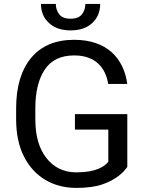

<svg xmlns="http://www.w3.org/2000/svg" viewBox="-20 -917 721 947"><path d="M349.6 -354V-277.8H514.2V-118.7C495.6 -97.2 457.5 -66.9 356.9 -66.9C295.9 -66.9 247.1 -89.8 210 -136.2C172.9 -182.1 154.3 -246.1 154.3 -328.1V-384.3C154.3 -463.9 169.9 -527.3 200.7 -573.7C231.4 -620.1 279.8 -643.6 345.7 -643.6C454.6 -643.6 501 -579.6 513.7 -502.9H607.9C590.3 -628.9 508.3 -720.7 345.7 -720.7C253.9 -720.7 183.1 -690.9 133.8 -631.8C84.5 -572.3 59.6 -489.3 59.6 -383.3V-328.1C59.6 -257.3 72.3 -196.3 97.7 -146C148.4 -44.9 241.2 9.8 356.4 9.8C409.7 9.8 453.1 3.9 486.8 -8.3C554.2 -31.7 590.3 -67.9 607.9 -93.8V-354ZM400.9 -897.5C400.9 -878.4 395.5 -861.3 384.3 -846.7C373 -832 354.5 -824.7 328.6 -824.7C301.8 -824.7 283.2 -832 272 -846.7C260.7 -861.3 255.4 -878.4 255.4 -897.5H182.1C182.1 -858.9 195.3 -827.6 221.7 -803.7C247.6 -779.3 283.2 -767.1 328.6 -767.1C373.5 -767.1 409.2 -779.3 435.1 -803.7C460.9 -827.6 474.1 -858.9 474.1 -897.5Z"/></svg>

Font: Vazirmatn
Style: Regular
Weight: 400
Designer: Saber Rastikerdar
Foundry: Saber Rastikerdar
Version: Version 33.003